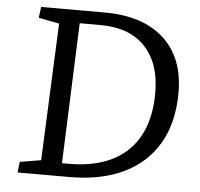

<svg xmlns="http://www.w3.org/2000/svg" viewBox="-51 -752 838 805"><g transform="rotate(5 368.0 -350.0)"><path d="M52 0 57 -45 146 -60 171 -637 84 -654 90 -700H357Q518 -700 606.5 -619.5Q695 -539 695 -392Q695 -268 645 -180.5Q595 -93 500 -46.5Q405 0 270 0ZM234 -55H262Q425 -55 511.5 -139.5Q598 -224 598 -383Q598 -508 532 -577Q466 -646 346 -646H257Z"/></g></svg>

Font: Literata 12pt
Style: Italic
Weight: 400
Italic angle: -2°
Designer: Latin by Veronika Burian and Jose Scaglione. Greek by Irene Vlachou. Cyrillic by Vera Evstafieva
Foundry: TypeTogether
Version: Version 3.002